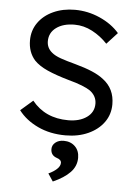

<svg xmlns="http://www.w3.org/2000/svg" viewBox="-53 -574 586 828"><g transform="rotate(5 239.5 -160.0)"><path d="M244 10Q177 10 124 -15Q71 -40 40 -81L93 -127Q150 -56 250 -56Q299 -56 330 -78Q361 -100 361 -137Q361 -170 332 -192Q319 -201 295 -210.5Q271 -220 237 -229Q181 -245 144 -261.5Q107 -278 86 -300Q56 -334 56 -385Q56 -428 79.5 -461.5Q103 -495 144.5 -514Q186 -533 238 -533Q294 -533 346 -510Q398 -487 431 -449L385 -399Q356 -430 319 -449.5Q282 -469 242 -469Q193 -469 163 -447Q133 -425 133 -388Q133 -359 156 -340Q170 -328 195.5 -319Q221 -310 259 -300Q303 -288 333.5 -275Q364 -262 384 -246Q434 -208 434 -141Q434 -97 409.5 -63Q385 -29 342 -9.5Q299 10 244 10ZM207 213 185 180Q207 170 221 157Q235 144 235 130Q235 116 215 110Q189 101 189 74Q189 57 203 45.5Q217 34 239 34Q269 34 288 52.5Q307 71 307 102Q307 138 281 165Q255 192 207 213Z"/></g></svg>

Font: Lexend Light
Style: Regular
Weight: 300
Designer: Bonnie Shaver-Troup, Thomas Jockin
Foundry: Lexend
Version: Version 1.007; ttfautohint (v1.8.3)